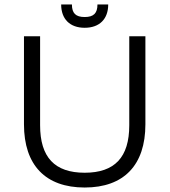

<svg xmlns="http://www.w3.org/2000/svg" viewBox="-20 -829 761 857"><path d="M415 -809C415 -770 398 -753 358 -753C318 -753 301 -770 301 -809H253C253 -744 292 -705 358 -705C424 -705 463 -744 463 -809H415ZM557 -667V-270C557 -127 492 -58 358 -58C224 -58 159 -127 159 -270V-667H87V-274C87 -92 183 8 358 8C533 8 629 -92 629 -274V-667H557Z"/></svg>

Font: Maven Pro
Style: Regular
Weight: 400
Designer: Joe Prince
Foundry: Joe Prince
Version: Version 1.003